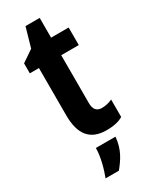

<svg xmlns="http://www.w3.org/2000/svg" viewBox="-226 -712 784 985"><g transform="rotate(-30 166.5 -220.0)"><path d="M213 10C256 10 289 2 311 -12V-115C289 -105 268 -101 249 -101C219 -101 203 -119 203 -156V-440H307V-544H203V-661H119L86 -546L17 -499V-440H71V-160C71 -46 117 10 213 10ZM84 221H163C196 180 229 135 235 61H119C119 114 100 180 84 221Z"/></g></svg>

Font: Kathrein 77 Bold Condensed
Style: Regular
Weight: 700
Width: 3
Designer: Lazydogs Typefoundry, based on Open Sans by Ascender Corporation
Foundry: Lazydogs Typefoundry
Version: Version 1.003;PS 001.003;hotconv 1.0.88;makeotf.lib2.5.64775